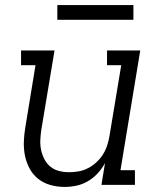

<svg xmlns="http://www.w3.org/2000/svg" viewBox="-20 -729 640 757"><path d="M235 8Q206 8 179 0.5Q152 -7 131 -23.5Q110 -40 97 -64Q84 -88 78.5 -115Q73 -142 74 -170.5Q75 -199 80 -228L120 -472H63V-530H195L143 -218Q140 -198 139 -177.5Q138 -157 142 -138Q146 -119 155 -101.5Q164 -84 178.5 -72Q193 -60 212.5 -55Q232 -50 252 -50Q252 -50 252.5 -50Q253 -50 253 -50Q272 -50 291 -53.5Q310 -57 328 -66.5Q346 -76 361 -90Q376 -104 386.5 -121Q397 -138 403 -157Q409 -176 412 -195L458 -472H402V-530H533L455 -58H512V0H380L394 -86Q382 -64 365 -45.5Q348 -27 326.5 -14.5Q305 -2 281.5 3Q258 8 235 8ZM206 -651V-709H506V-651Z"/></svg>

Font: Iosevka Curly Slab LtExObl
Style: Regular
Weight: 300
Width: 7
Italic angle: -9°
Monospace: yes
Designer: Belleve Invis
Foundry: Belleve Invis
Version: Version 11.1.0; ttfautohint (v1.8.3)